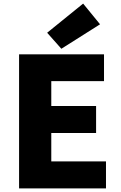

<svg xmlns="http://www.w3.org/2000/svg" viewBox="-20 -1047 670 1067"><path d="M86 0H569V-150H265V-308H514V-458H265V-596H558V-745H86ZM321 -776 536 -912 442 -1027 242 -865Z"/></svg>

Font: Noto Sans HK Black
Style: Regular
Weight: 900
Designer: Ryoko NISHIZUKA 西塚涼子 (kana, bopomofo & ideographs); Paul D. Hunt (Latin, Greek & Cyrillic); Sandoll Communications 산돌커뮤니
Foundry: Adobe
Version: Version 2.004;hotconv 1.0.118;makeotfexe 2.5.65603